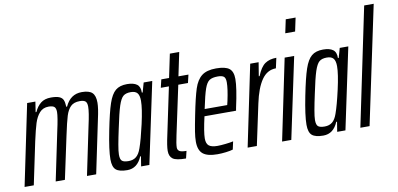

<svg xmlns="http://www.w3.org/2000/svg" viewBox="-74 -963 2471 1191"><g transform="rotate(-10 1162.0 -367.5)"><path d="M103 -510H155L145 -445H150Q165 -479 189.5 -498.5Q214 -518 254 -518Q288 -518 306 -510.5Q324 -503 330.5 -488Q337 -473 338 -445H343Q376 -518 448 -518Q494 -518 513.5 -499.5Q533 -481 533 -437Q533 -401 518 -335L448 0H390L454 -307Q472 -387 472 -422Q472 -447 461.5 -456Q451 -465 426 -465Q389 -465 369 -445.5Q349 -426 337.5 -389Q326 -352 308 -267L251 0H193L257 -307Q276 -392 276 -423Q276 -447 265.5 -456Q255 -465 230 -465Q194 -465 172.5 -440.5Q151 -416 139 -378Q127 -340 111 -267L55 0H-3Z M551 -76Q551 -134 575 -254Q597 -365 615.5 -419.5Q634 -474 660.5 -496Q687 -518 733 -518Q774 -518 795 -502.5Q816 -487 815 -450H820L837 -510H891L783 0H731L741 -62H736Q707 8 643 8Q593 8 572 -10Q551 -28 551 -76ZM740 -112Q758 -162 779.5 -257.5Q801 -353 801 -401Q801 -435 788.5 -450Q776 -465 747 -465Q716 -465 699.5 -451Q683 -437 669 -394.5Q655 -352 635 -255Q623 -200 615.5 -158Q608 -116 608 -96Q608 -65 620 -55.5Q632 -46 661 -46Q690 -46 709 -61.5Q728 -77 740 -112Z M910 -66Q910 -97 925 -164L987 -459H936L948 -510H997L1028 -658H1087L1056 -510H1119L1107 -459H1046L981 -154Q969 -99 969 -77Q969 -62 980.5 -54Q992 -46 1025 -46L1014 0Q953 0 931.5 -15.5Q910 -31 910 -66Z M1092 -92Q1092 -119 1097.5 -154Q1103 -189 1116 -254Q1138 -365 1155 -417Q1172 -469 1203.5 -493.5Q1235 -518 1294 -518Q1352 -518 1376.5 -499Q1401 -480 1401 -433Q1401 -377 1374 -255L1371 -238H1172Q1150 -141 1150 -102Q1150 -69 1166.5 -56Q1183 -43 1220 -43Q1240 -43 1271.5 -46.5Q1303 -50 1320 -54L1309 -4Q1293 1 1265 4.5Q1237 8 1211 8Q1148 8 1120 -15Q1092 -38 1092 -92ZM1323 -282 1329 -307Q1345 -381 1345 -422Q1345 -449 1333.5 -458Q1322 -467 1296 -467Q1261 -467 1243 -455Q1225 -443 1212 -406Q1199 -369 1181 -282Z M1508 -510H1561L1547 -424H1552Q1574 -479 1602.5 -498.5Q1631 -518 1674 -518L1660 -454Q1605 -454 1570 -403.5Q1535 -353 1515 -258L1460 0H1402Z M1755 -658 1773 -743H1835L1817 -658ZM1619 0 1725 -510H1785L1677 0Z M1786 -76Q1786 -134 1810 -254Q1832 -365 1850.5 -419.5Q1869 -474 1895.5 -496Q1922 -518 1968 -518Q2009 -518 2030 -502.5Q2051 -487 2050 -450H2055L2072 -510H2126L2018 0H1966L1976 -62H1971Q1942 8 1878 8Q1828 8 1807 -10Q1786 -28 1786 -76ZM1975 -112Q1993 -162 2014.5 -257.5Q2036 -353 2036 -401Q2036 -435 2023.5 -450Q2011 -465 1982 -465Q1951 -465 1934.5 -451Q1918 -437 1904 -394.5Q1890 -352 1870 -255Q1858 -200 1850.5 -158Q1843 -116 1843 -96Q1843 -65 1855 -55.5Q1867 -46 1896 -46Q1925 -46 1944 -61.5Q1963 -77 1975 -112Z M2112 0 2267 -743H2327L2170 0Z"/></g></svg>

Font: Saira Ultra Condensed
Style: Italic
Weight: 400
Width: 1
Italic angle: -12°
Designer: Hector Gatti with collaboration of the Omnibus-Type team
Foundry: Omnibus-Type
Version: Version 1.001; ttfautohint (v1.8)